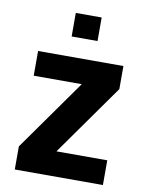

<svg xmlns="http://www.w3.org/2000/svg" viewBox="-80 -754 618 811"><g transform="rotate(10 229.0 -348.0)"><path d="M40 0V-99L256 -404H50V-510H416V-411L200 -106H418V0ZM179 -595V-696H290V-595Z"/></g></svg>

Font: Saira Semi Condensed SemiBold
Style: Regular
Weight: 600
Width: 4
Designer: Hector Gatti with collaboration of the Omnibus-Type team
Foundry: Omnibus-Type
Version: Version 1.001; ttfautohint (v1.8)